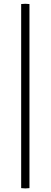

<svg xmlns="http://www.w3.org/2000/svg" viewBox="-20 -822 275 1043"><path d="M95 200V-800Q118 -803 140 -800V200Q118 203 95 200Z"/></svg>

Font: Poltawski Nowy SemiBold
Style: Regular
Weight: 600
Version: Version 1.001;gftools[0.9.25]